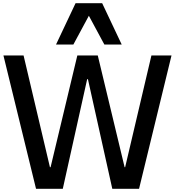

<svg xmlns="http://www.w3.org/2000/svg" viewBox="-20 -1191 1104 1211"><path d="M207.3 0 1.7 -841H128.7L295 -136.3H299L467.7 -841H596.7L766 -136.3H769.3L935 -841H1061.7L857 0H688.3L534.7 -691.3H529.7L376 0ZM638.3 -910 497.7 -1171H624.3L747.7 -910ZM333.3 -910 456.7 -1171H583.3L442.7 -910Z"/></svg>

Font: Matangi Light
Style: Regular
Weight: 300
Designer: Prashant Pant
Foundry: The Graphic Ant
Version: Version 3.002